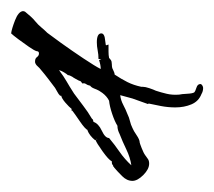

<svg xmlns="http://www.w3.org/2000/svg" viewBox="-45 -336 385 345"><g transform="rotate(-90 147.5 -163.5)"><path d="M162 9Q156 9 151 6Q138 1 132.5 -12Q127 -25 127 -41Q127 -54 129.5 -67Q132 -80 134 -89L133 -90L143 -118L149 -140Q140 -139 131.5 -134.5Q123 -130 115 -127Q109 -124 102.5 -122.5Q96 -121 90 -118Q85 -116 77 -110.5Q69 -105 64 -105Q63 -105 54 -101.5Q45 -98 41 -95Q37 -92 34 -90Q31 -88 26 -88Q16 -88 5.5 -98.5Q-5 -109 -5 -118Q-5 -128 3.5 -136.5Q12 -145 19 -151L20 -150Q20 -150 19 -151H20V-152L23 -153Q25 -155 27 -155H30Q33 -161 48.5 -172Q64 -183 68 -184H69Q68 -184 68 -185Q76 -195 86 -199V-198Q88 -203 102 -212.5Q116 -222 121 -226L122 -228L124 -227Q128 -232 135.5 -238.5Q143 -245 148 -246V-248Q151 -251 155 -253Q159 -255 162 -257Q170 -263 178.5 -269.5Q187 -276 194 -282Q198 -285 201 -288.5Q204 -292 208 -293H210Q215 -293 217.5 -289.5Q220 -286 224 -286Q228 -286 228 -290Q229 -294 235.5 -303.5Q242 -313 249.5 -323Q257 -333 260 -336Q268 -335 283.5 -329Q299 -323 300 -315Q300 -313 299 -311Q295 -306 290.5 -301Q286 -296 281 -292Q276 -288 271 -282Q266 -276 261 -271Q257 -266 243 -246.5Q229 -227 215 -206Q201 -185 196 -175Q203 -175 212 -178Q214 -174 214 -174V-179Q222 -179 229.5 -180.5Q237 -182 244 -182Q260 -182 260 -174Q260 -168 247 -167L240 -166Q238 -166 239 -164L240 -161Q233 -161 227 -161Q221 -161 216 -160Q212 -156 209 -155.5Q206 -155 204 -155Q198 -155 195 -153Q189 -150 186 -150Q178 -138 172.5 -127Q167 -116 164 -102V-99Q164 -95 161.5 -87.5Q159 -80 157 -76Q154 -67 151.5 -56.5Q149 -46 150 -34Q151 -30 151.5 -20Q152 -10 154 -7Q156 -5 162.5 -3Q169 -1 169 4Q169 6 166.5 7.5Q164 9 162 9ZM23 -120Q37 -122 51.5 -129Q66 -136 79 -141Q83 -143 86.5 -144Q90 -145 94 -145Q102 -150 115.5 -154.5Q129 -159 139 -160Q147 -164 153 -172L157 -178Q157 -178 159 -182L161 -187Q163 -192 166 -194Q167 -199 169 -201.5Q171 -204 170 -208L174 -211Q174 -212 174.5 -212.5Q175 -213 175 -214Q176 -216 178.5 -220.5Q181 -225 182 -226Q185 -231 185 -234Q187 -236 190 -241Q193 -246 194 -250Q182 -241 174 -236.5Q166 -232 152 -223Q141 -215 130 -206.5Q119 -198 107 -191L105 -189L101 -188Q98 -179 85 -173Q72 -167 72 -160Q60 -150 47 -141Q34 -132 23 -120ZM69 -181Q70 -182 71 -182Q70 -182 70 -183Q70 -182 69 -181Z"/></g></svg>

Font: Qwitcher Grypen
Style: Bold
Weight: 700
Designer: Robert E. Leuschke
Foundry: Robert E. Leuschke
Version: Version 1.100; ttfautohint (v1.8.3)